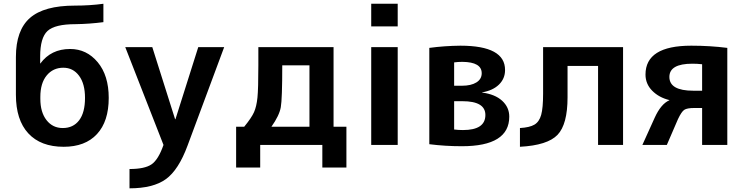

<svg xmlns="http://www.w3.org/2000/svg" viewBox="-20 -770 3952 1020"><path d="M318.4 9.8Q196.3 9.8 130.4 -61.5Q64.5 -132.8 64.5 -266.6V-466.8Q64.5 -609.4 139.2 -674.8Q213.9 -740.2 377.9 -740.2Q458 -740.2 529.3 -750V-652.3Q454.1 -642.6 380.9 -641.6Q271.5 -641.6 232.4 -605.5Q193.4 -569.3 193.4 -469.7V-432.6H194.3Q251 -509.8 352.5 -509.8Q440.4 -509.8 499 -439.5Q557.6 -369.1 557.6 -250Q557.6 -125 495.1 -57.6Q432.6 9.8 318.4 9.8ZM431.6 -250Q431.6 -325.2 399.9 -367.7Q368.2 -410.2 316.4 -410.2Q261.7 -410.2 228 -369.1Q194.3 -328.1 194.3 -254.9V-245.1Q194.3 -173.8 227.1 -131.8Q259.8 -89.8 313.5 -89.8Q369.1 -89.8 400.4 -130.9Q431.6 -171.9 431.6 -250Z M645.5 -519.5H789.1L910.2 -136.7H912.1L1033.2 -519.5H1170.9L976.6 2.9Q928.7 132.8 861.3 181.6Q793.9 230.5 668 230.5V127.9Q749 127.9 785.2 103Q821.3 78.1 848.6 0Z M1421.9 -96.7H1624V-422.9H1479.5Q1479.5 -244.1 1471.7 -200.2Q1463.9 -156.2 1421.9 -96.7ZM1277.3 -96.7Q1316.4 -144.5 1329.6 -174.3Q1342.8 -204.1 1347.7 -251.5Q1352.5 -298.8 1352.5 -422.9V-519.5H1752V-96.7H1820.3V120.1H1692.4V0H1362.3V120.1H1234.4V-96.7Z M1952.1 0V-519.5H2092.8V0ZM1952.1 -629.9V-750H2092.8V-629.9Z M2392.6 -82Q2416 -79.1 2439.5 -79.1Q2558.6 -79.1 2558.6 -159.2Q2558.6 -232.4 2436.5 -232.4H2392.6ZM2392.6 -314.5H2433.6Q2482.4 -314.5 2510.7 -332Q2539.1 -349.6 2539.1 -380.9Q2539.1 -440.4 2436.5 -441.4Q2413.1 -441.4 2392.6 -438.5ZM2685.5 -150.4Q2685.5 6.8 2433.6 6.8Q2345.7 6.8 2260.7 -3.9V-515.6Q2340.8 -526.4 2425.8 -527.3Q2664.1 -527.3 2663.1 -397.5Q2663.1 -352.5 2630.9 -320.8Q2598.6 -289.1 2541 -279.3V-278.3Q2609.4 -269.5 2647.5 -234.9Q2685.5 -200.2 2685.5 -150.4Z M3290 0H3157.2V-419.9H2995.1V-252.9Q2995.1 -109.4 2941.9 -53.7Q2888.7 2 2742.2 9.8V-89.8Q2793.9 -92.8 2819.3 -107.9Q2844.7 -123 2855 -159.7Q2865.2 -196.3 2865.2 -272.5V-519.5H3290Z M3536.1 -237.3V-238.3Q3480.5 -252 3444.8 -288.1Q3409.2 -324.2 3409.2 -374Q3409.2 -527.3 3652.3 -527.3Q3752 -527.3 3843.8 -515.6V0H3710V-196.3H3668.9Q3629.9 -196.3 3615.2 -186.5Q3600.6 -176.8 3582 -137.7L3522.5 0H3392.6L3458 -144.5Q3491.2 -217.8 3536.1 -237.3ZM3710 -288.1V-428.7Q3683.6 -431.6 3658.2 -431.6Q3536.1 -431.6 3536.1 -361.3Q3536.1 -288.1 3663.1 -288.1Z"/></svg>

Font: Mgen+ 1c bold
Style: Bold
Weight: 700
Designer: [Source Han Sans]
Ryoko NISHIZUKA  (kana & ideographs); Paul D. Hunt (Latin, Greek & Cyrillic); Wenlong ZHANG  (bopomofo
Version: Version 1.059.20150602